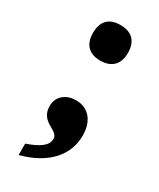

<svg xmlns="http://www.w3.org/2000/svg" viewBox="-178 -588 667 804"><g transform="rotate(30 156.0 -186.5)"><path d="M156 -357C202 -357 241 -380 241 -443C241 -507 202 -529 156 -529C109 -529 72 -507 72 -443C72 -380 109 -357 156 -357ZM152 -163C108 -163 68 -137 68 -87C68 -8 151 -18 151 25C151 60 112 82 58 101V156C187 122 250 44 250 -48C250 -119 213 -163 152 -163Z"/></g></svg>

Font: Noto Serif Sinhala SemiCondensed ExtraBold
Style: Regular
Weight: 800
Width: 4
Designer: Jelle Bosma - Monotype Design Team
Foundry: Monotype Imaging Inc.
Version: Version 2.007